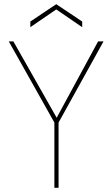

<svg xmlns="http://www.w3.org/2000/svg" viewBox="-20 -898 537 918"><path d="M240 0V-312L22 -700H44L251 -335L449 -700H475L260 -312V0ZM125 -768V-795L249 -878L373 -795V-768L249 -853Z"/></svg>

Font: DM Sans 24pt Thin
Style: Regular
Weight: 250
Designer: Colophon Foundry, Jonny Pinhorn
Foundry: Colophon Foundry
Version: Version 4.004;gftools[0.9.30]